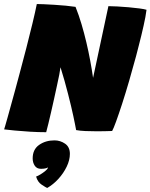

<svg xmlns="http://www.w3.org/2000/svg" viewBox="-36 -652 746 952"><path d="M193 3.5Q154 3.5 112.8 1Q71.5 -1.5 37.2 -4.8Q3 -8 -15.5 -10.5Q-14.5 -13 -10 -28.8Q-5.5 -44.5 1.8 -70.2Q9 -96 18.2 -129.5Q27.5 -163 38.2 -202Q49 -241 60 -283Q77.5 -348 94.5 -413.8Q111.5 -479.5 125.2 -536.8Q139 -594 146.5 -632Q158 -632 181.8 -631Q205.5 -630 234.2 -628.2Q263 -626.5 290.8 -623.8Q318.5 -621 338.5 -618Q355 -577 368.2 -532.2Q381.5 -487.5 392.2 -442Q403 -396.5 411.2 -352Q419.5 -307.5 425.5 -266L501.5 -621.5Q518.5 -621.5 545.8 -620Q573 -618.5 602 -616Q631 -613.5 655.2 -610.2Q679.5 -607 690.5 -603.5Q688.5 -587 684.8 -567Q681 -547 676 -524.5Q671 -502 665 -477.2Q659 -452.5 652.2 -426.2Q645.5 -400 638.5 -373Q622 -311.5 604.2 -250.5Q586.5 -189.5 569.5 -137.2Q552.5 -85 539.5 -49.2Q526.5 -13.5 520 -2.5Q503.5 -2 484.5 -1.5Q465.5 -1 445.5 -1Q415.5 -1 387.5 -2.2Q359.5 -3.5 341.5 -7Q339.5 -18 336 -35.8Q332.5 -53.5 327.5 -76.8Q322.5 -100 316 -127.5Q309.5 -155 301.5 -186Q293.5 -217 284.2 -250.5Q275 -284 264 -318.5Q262.5 -305.5 257.8 -281.2Q253 -257 246.2 -226.2Q239.5 -195.5 232.2 -162Q225 -128.5 217.5 -96.8Q210 -65 203.8 -38.8Q197.5 -12.5 193 3.5ZM198 280Q191.5 277.5 171 264Q150.5 250.5 143 223.5Q152 220.5 165 212.5Q178 204.5 188.8 195.5Q199.5 186.5 201 181.5Q202 179.5 202 178Q196.5 181.5 188 183.2Q179.5 185 167 185Q146.5 185 136.2 169.5Q126 154 126 133.5Q126 89 158 66.5Q190 44 234 44Q263 44 286.8 60.5Q310.5 77 310.5 111Q310.5 141.5 294.8 174.2Q279 207 253.5 235Q228 263 198 280Z"/></svg>

Font: Grandstander Thin Black
Style: Italic
Weight: 900
Italic angle: -15°
Version: Version 1.200